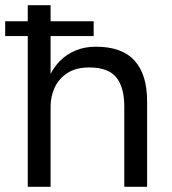

<svg xmlns="http://www.w3.org/2000/svg" viewBox="-27 -720 662 740"><path d="M-7 -638H334V-581H-7ZM80 0V-700H168V-435Q182 -463 206 -487Q230 -511 264.5 -525.5Q299 -540 343 -540Q443 -540 491.5 -486.5Q540 -433 540 -330V0H452V-310Q452 -384 421 -422Q390 -460 317 -460Q265 -460 232 -438Q199 -416 183.5 -382Q168 -348 168 -310V0Z"/></svg>

Font: Golos Text
Style: Regular
Weight: 400
Designer: A.Korolkova, Vitaly Kuzmin
Foundry: ParaType Ltd
Version: Version 2.004